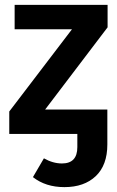

<svg xmlns="http://www.w3.org/2000/svg" viewBox="-20 -549 480 787"><path d="M421 -529V-437L165 -100H420V43Q420 128 372.5 173Q325 218 244 218Q167 218 115 177L160 100Q197 121 234 121Q297 121 297 54V0H18V-92L275 -429H40V-529Z"/></svg>

Font: FiraGO Medium
Style: Regular
Weight: 500
Designer: bBox Type
Foundry: bBox Type GmbH
Version: Version 1.001;PS 001.001;hotconv 1.0.88;makeotf.lib2.5.64775